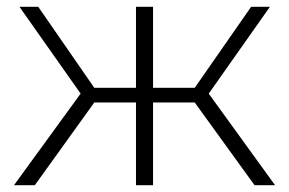

<svg xmlns="http://www.w3.org/2000/svg" viewBox="-20 -542 847 562"><path d="M216 -268 37 -522H92L256 -285H378V-522H428V-285H550L715 -522H770L591 -268L785 0H725L550 -242H428V0H378V-242H256L82 0H21Z"/></svg>

Font: Montserrat Z Light
Style: Regular
Weight: 300
Designer: Julieta Ulanovsky
Foundry: Julieta Ulanovsky
Version: Version 8.000